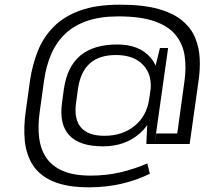

<svg xmlns="http://www.w3.org/2000/svg" viewBox="-20 -745 940 820"><path d="M360 55Q266 55 207.5 30Q149 5 120.5 -39.5Q92 -84 86 -143Q80 -202 90 -270L108 -400Q118 -468 141.5 -527Q165 -586 209 -630.5Q253 -675 322 -700Q391 -725 492 -725Q592 -725 657 -706.5Q722 -688 760 -655.5Q798 -623 814.5 -581.5Q831 -540 833 -493.5Q835 -447 828 -400L790 -130H640L647 -175H737L768 -400Q776 -457 768.5 -507Q761 -557 730.5 -595Q700 -633 640.5 -654Q581 -675 485 -675Q409 -675 353 -656Q297 -637 259 -601Q221 -565 199 -514.5Q177 -464 168 -400L150 -270Q141 -209 147 -158.5Q153 -108 177.5 -71.5Q202 -35 248.5 -15Q295 5 367 5Q434 5 494 -9Q554 -23 609 -47L620 -3Q566 24 500 39.5Q434 55 360 55ZM420 -120Q320 -120 276 -167Q232 -214 245 -307L253 -366Q267 -461 323.5 -508Q380 -555 481 -555Q574 -555 622 -500Q670 -445 657 -352L652 -322Q639 -230 576.5 -175Q514 -120 420 -120ZM426 -165Q503 -165 555 -207.5Q607 -250 617 -322L622 -352Q632 -424 592 -467Q552 -510 475 -510Q404 -510 364 -474.5Q324 -439 313 -366L305 -307Q295 -237 325.5 -201Q356 -165 426 -165ZM612 -282 627 -392 663 -540H698L640 -130H605Z"/></svg>

Font: Pathway Extreme 8pt Thin
Style: Italic
Weight: 100
Italic angle: -8°
Designer: Eduardo Rodriguez Tunni
Foundry: Eduardo Rodriguez Tunni
Version: Version 1.000